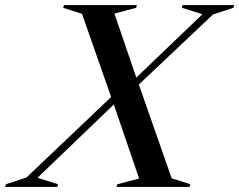

<svg xmlns="http://www.w3.org/2000/svg" viewBox="-102 -735 941 755"><path d="M445 -33 345.5 -324 45.5 -36 126.5 -10.5 123.5 0H-82L-78.5 -10.5L2 -37L335 -353.5L220.5 -680.5L146.5 -704.5L149.5 -715H436L433.5 -704.5L348 -681.5L434 -430L694 -679L613 -704.5L616 -715H819L816 -704.5L735.5 -678L444 -402.5L573 -34L646.5 -10.5L643 0H356L359.5 -10.5Z"/></svg>

Font: Newsreader Display Medium
Style: Italic
Weight: 500
Italic angle: -17°
Designer: Hugues Gentile
Foundry: Production Type
Version: Version 1.001